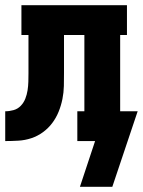

<svg xmlns="http://www.w3.org/2000/svg" viewBox="-20 -540 547 735"><path d="M286 175 344 0H276V-114H303V-406H225V-261Q225 -236 224.5 -211Q224 -186 219 -161Q214 -136 204.5 -112.5Q195 -89 180 -69Q165 -49 144.5 -34Q124 -19 100 -11Q76 -3 50.5 -1.5Q25 0 0 0V-114Q16 -114 32 -118.5Q48 -123 59.5 -135Q71 -147 77 -162.5Q83 -178 85.5 -194Q88 -210 88.5 -226.5Q89 -243 89 -259V-406H62V-520H466V-406H440V-114H507L410 175Z"/></svg>

Font: Iosevka Curly Slab Heavy
Style: Regular
Weight: 900
Monospace: yes
Designer: Belleve Invis
Foundry: Belleve Invis
Version: Version 22.1.2; ttfautohint (v1.8.4)